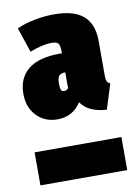

<svg xmlns="http://www.w3.org/2000/svg" viewBox="-80 -750 577 802"><g transform="rotate(-10 208.0 -349.0)"><path d="M199.2 -529.8H210V-534.2Q210 -563 203.4 -571.5Q196.8 -580.1 174.8 -580.1Q136.2 -580.1 82 -559.1L46.9 -664.1Q78.6 -679.2 121.8 -687.5Q165 -695.8 205.1 -695.8Q290 -695.8 330.1 -660.4Q370.1 -625 370.1 -554.2V-404.8Q370.1 -391.1 373.5 -383.1Q377 -375 387.2 -371.1L354 -265.1Q275.9 -270 245.1 -315.9Q209.5 -261.2 145 -261.2Q90.3 -261.2 56.2 -297.4Q22 -333.5 22 -390.1Q22 -458 67.1 -493.9Q112.3 -529.8 199.2 -529.8ZM192.9 -373Q203.1 -373 210 -381.8V-449.2Q189.9 -448.7 182.9 -439.2Q175.8 -429.7 175.8 -408.2Q175.8 -388.7 179 -380.9Q182.1 -373 192.9 -373ZM25.9 -142.1H394V-2H25.9Z"/></g></svg>

Font: Fira Sans Compressed Heavy
Style: Regular
Weight: 900
Width: 1
Designer: Carrois Corporate & Edenspiekermann AG
Foundry: Carrois Corporate GbR & Edenspiekermann AG
Version: Version 4.203;PS 004.203;hotconv 1.0.88;makeotf.lib2.5.64775